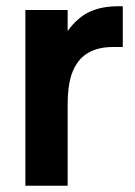

<svg xmlns="http://www.w3.org/2000/svg" viewBox="-20 -593 431 613"><path d="M61 0V-561H196V-494Q227 -537 265.5 -555Q304 -573 356 -573H372V-443H341Q277 -443 241 -409Q218 -386 207 -350.5Q196 -315 196 -260V0Z"/></svg>

Font: Open Sauce One
Style: Bold
Weight: 700
Designer: Alfredo Marco Pradil
Foundry: Creative Sauce Fz LLC
Version: Version 1.477